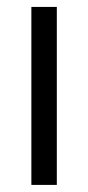

<svg xmlns="http://www.w3.org/2000/svg" viewBox="-20 -521 249 541"><path d="M68.4 0V-501.5H140.1V0Z"/></svg>

Font: Basically A Sans Serif
Style: Regular
Weight: 400
Designer: Hyung-Suk Kim
Foundry: Mental Design
Version: 1.000